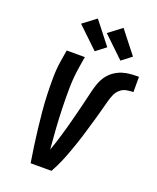

<svg xmlns="http://www.w3.org/2000/svg" viewBox="-176 -1091 976 1193"><g transform="rotate(20 312.0 -494.0)"><path d="M175 0Q166 -54 158.5 -108Q151 -162 144.5 -217Q138 -272 133 -326.5Q128 -381 126 -437Q124 -493 124.5 -549Q125 -605 134 -662L146 -735H266L254 -662Q243 -593 242 -525Q241 -457 243 -389.5Q245 -322 249.5 -255Q254 -188 260 -121Q270 -148 278.5 -175Q287 -202 295 -228.5Q303 -255 310.5 -282Q318 -309 325 -336Q332 -363 339 -390Q346 -417 352.5 -444Q359 -471 365.5 -498Q372 -525 378.5 -552Q385 -579 395 -606Q405 -633 422 -656.5Q439 -680 463.5 -697Q488 -714 515 -722.5Q542 -731 569.5 -733Q597 -735 624 -735V-634Q602 -634 578.5 -629.5Q555 -625 537 -609Q519 -593 509.5 -571Q500 -549 494 -526.5Q488 -504 482 -482Q476 -460 470 -437.5Q464 -415 457.5 -393Q451 -371 444.5 -349Q438 -327 431.5 -304.5Q425 -282 418 -260Q411 -238 403.5 -216Q396 -194 388 -172Q380 -150 372 -128Q364 -106 354.5 -84.5Q345 -63 335 -42Q325 -21 313 0ZM481 -790 343 -922 430 -988 546 -840ZM311 -790 173 -922 260 -988 376 -840Z"/></g></svg>

Font: Iosevka Curly Extended
Style: Bold Italic
Weight: 700
Width: 7
Italic angle: -9°
Monospace: yes
Designer: Belleve Invis
Foundry: Belleve Invis
Version: Version 11.1.0; ttfautohint (v1.8.3)